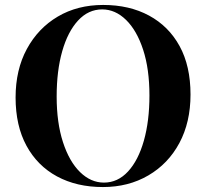

<svg xmlns="http://www.w3.org/2000/svg" viewBox="-20 -742 833 776"><path d="M397 -722Q503 -722 582.5 -679Q662 -636 706 -555.5Q750 -475 750 -360Q750 -248 705 -164Q660 -80 579.5 -33Q499 14 396 14Q290 14 210.5 -29Q131 -72 87 -153Q43 -234 43 -348Q43 -460 88.5 -544Q134 -628 213.5 -675Q293 -722 397 -722ZM393 -704Q337 -704 295.5 -659Q254 -614 231.5 -535Q209 -456 209 -352Q209 -246 234.5 -167.5Q260 -89 303.5 -46.5Q347 -4 400 -4Q456 -4 497.5 -49Q539 -94 561.5 -173.5Q584 -253 584 -356Q584 -463 558.5 -541Q533 -619 489.5 -661.5Q446 -704 393 -704Z"/></svg>

Font: Playfair Display
Style: Bold
Weight: 700
Designer: Claus Eggers Sørensen
Foundry: Claus Eggers Sørensen
Version: Version 1.203